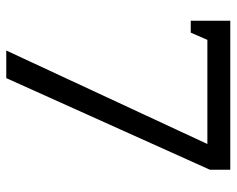

<svg xmlns="http://www.w3.org/2000/svg" viewBox="-91 -663 754 612"><g transform="rotate(90 286.0 -357.0)"><path d="M439 -641 141 0H229L521 -649V-714H46V-588H84L107 -641Z"/></g></svg>

Font: Frost Regular
Style: Regular
Weight: 400
Designer: Lee Frost
Foundry: Lee Frost for Ice Communication Norge AS
Version: Version 2.011;hotconv 1.0.107;makeotfexe 2.5.65593